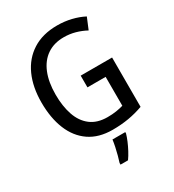

<svg xmlns="http://www.w3.org/2000/svg" viewBox="-221 -848 1080 1192"><g transform="rotate(-30 319.0 -251.5)"><path d="M348.6 -380.9H573.7V-27.3Q522.9 -8.8 469 0.5Q415 9.8 353.5 9.8Q254.4 9.8 188 -35.9Q121.6 -81.5 87.9 -164.1Q54.2 -246.6 54.2 -357.9Q54.2 -467.8 91.3 -550Q128.4 -632.3 200.7 -678.2Q272.9 -724.1 377 -724.1Q429.2 -724.1 477.1 -712.6Q524.9 -701.2 565.4 -680.2L531.7 -599.1Q496.6 -618.2 457.3 -629.2Q418 -640.1 376 -640.1Q305.7 -640.1 256.1 -606.2Q206.5 -572.3 180.7 -508.8Q154.8 -445.3 154.8 -356.4Q154.8 -273.4 176.5 -209.7Q198.2 -146 244.9 -110.1Q291.5 -74.2 365.2 -74.2Q400.4 -74.2 428 -78.6Q455.6 -83 479 -89.8V-296.9H348.6ZM413.1 61V70.3Q406.7 92.8 395.5 119.4Q384.3 146 370.1 172.6Q356 199.2 340.3 221.2H286.6V209.5Q292.5 191.9 299.8 164.8Q307.1 137.7 313 109.6Q318.8 81.5 321.3 61Z"/></g></svg>

Font: Open Sans SemiCondensed Medium
Style: Regular
Weight: 500
Width: 4
Designer: Monotype Design Team
Foundry: Monotype Imaging Inc.
Version: Version 3.000